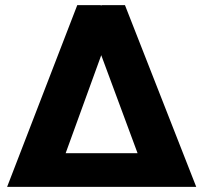

<svg xmlns="http://www.w3.org/2000/svg" viewBox="-20 -731 788 751"><path d="M373.5 -710.9 375.5 -709 377.4 -710.9H468.8L747.6 0H7.8L282.2 -710.9ZM236.8 -131.8H518.1L376 -515.1Z"/></svg>

Font: Vazir Black
Style: Black
Weight: 900
Designer: Saber Rastikerdar
Foundry: Saber Rastikerdar
Version: Version 30.0.0